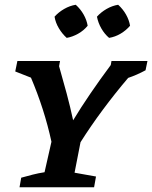

<svg xmlns="http://www.w3.org/2000/svg" viewBox="-20 -786 639 806"><path d="M62 0 69 -40Q94 -47 117.5 -53Q141 -59 167 -63L196 -191Q181 -260 159.5 -327Q138 -394 110 -460L44 -486L53 -530H232L228 -508Q245 -449 260 -393Q275 -337 287 -281Q319 -334 360 -394Q401 -454 445 -513L448 -530H599L591 -491Q554 -471 518 -459Q462 -393 411.5 -325Q361 -257 318 -189L293 -61L383 -45L375 0ZM298 -766Q318 -748 331 -725Q344 -702 348 -678Q332 -658 308 -644.5Q284 -631 260 -627Q241 -644 227 -667.5Q213 -691 209 -716Q226 -735 249.5 -748.5Q273 -762 298 -766ZM476 -766Q496 -748 509 -725Q522 -702 526 -678Q509 -658 486 -644.5Q463 -631 438 -627Q419 -643 405.5 -666.5Q392 -690 387 -716Q404 -735 427.5 -748.5Q451 -762 476 -766Z"/></svg>

Font: Piazzolla SC SemiBold
Style: Italic
Weight: 600
Italic angle: -11.3°
Designer: Juan Pablo del Peral
Foundry: Huerta Tipografica
Version: Version 1.330